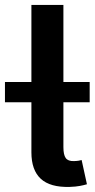

<svg xmlns="http://www.w3.org/2000/svg" viewBox="-60 -747 380 771"><path d="M66.1 -727.3H194.6V-156.2Q194.6 -125.7 203.8 -112.6Q213.1 -99.4 236.5 -100.1Q249.3 -100.5 255.9 -101.7Q262.4 -103 267.8 -104.4L289.1 -7.1Q277.7 -3.6 260.8 -0.4Q244 2.8 219.5 3.6Q141.3 5.7 103.7 -29.1Q66.1 -63.9 66.1 -135.3ZM-40.1 -336.3V-417.6H300.1V-336.3Z"/></svg>

Font: InterMG SemiBold
Style: Regular
Weight: 600
Designer: Rasmus Andersson
Foundry: rsms
Version: Version 3.019;December 26, 2023;FontCreator 15.0.0.2955 64-b